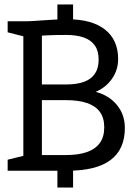

<svg xmlns="http://www.w3.org/2000/svg" viewBox="-20 -762 588 857"><path d="M236.2 -631V-742H306.2V-631ZM306.2 -38V75H236.2V-38ZM275.7 -70Q330 -70 367.8 -83.2Q405.5 -96.3 425.4 -123.6Q445.3 -150.8 445.3 -193.6Q445.3 -236.3 425.4 -263Q405.5 -289.7 367.8 -302.3Q330 -315 275.7 -315H167V-70ZM275.7 -606Q223.7 -606 195.3 -604.5Q167 -603 167 -603V-385H275.7Q322 -385 354.2 -396.5Q386.5 -408 403.4 -432.7Q420.3 -457.3 420.3 -495.5Q420.3 -534.7 403.4 -558.8Q386.5 -583 354.2 -594.5Q322 -606 275.7 -606ZM282.3 0H84.2V-667Q109.8 -667 131.6 -668.5Q153.3 -670 176.1 -671.5Q198.8 -673 224.4 -674.5Q250 -676 282.3 -676Q390.3 -676 448.8 -630Q507.3 -584 507.3 -498Q507.3 -450 480.3 -411Q453.3 -372 407.3 -352Q467.3 -336 502.3 -293Q537.3 -250 537.3 -191Q537.3 0 282.3 0ZM14.2 -667H94.2L99 -596.2L14.2 -617.8ZM14.2 0V-49.2L99.2 -70L94.2 0Z"/></svg>

Font: Epunda Slab Light
Style: Regular
Weight: 300
Designer: Simon Atzbach
Foundry: typofactur
Version: Version 1.102